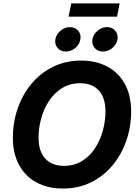

<svg xmlns="http://www.w3.org/2000/svg" viewBox="-20 -1091 811 1121"><path d="M346.7 9.8Q260.3 9.8 194.6 -25.1Q128.9 -60.1 92 -126.7Q55.2 -193.4 55.2 -287.6Q55.2 -377 83.3 -457.8Q111.3 -538.6 163.6 -601.6Q215.8 -664.6 289.6 -700.9Q363.3 -737.3 454.6 -737.3Q540.5 -737.3 606.2 -702.4Q671.9 -667.5 708.7 -601.1Q745.6 -534.7 745.6 -439.9Q745.6 -350.6 717.5 -269.5Q689.5 -188.5 637.2 -125.7Q585 -63 511.5 -26.6Q438 9.8 346.7 9.8ZM353 -122.6Q413.1 -122.6 458.5 -150.6Q503.9 -178.7 534.4 -225.1Q564.9 -271.5 580.3 -327.6Q595.7 -383.8 595.7 -439.9Q595.7 -521 556.4 -563Q517.1 -605 448.7 -605Q388.2 -605 342.8 -576.9Q297.4 -548.8 266.6 -502.4Q235.8 -456.1 220.5 -399.9Q205.1 -343.8 205.1 -288.1Q205.1 -206.5 244.6 -164.6Q284.2 -122.6 353 -122.6ZM678.7 -1071.3 663.1 -993.7H380.4L396 -1071.3ZM581.1 -790Q550.8 -790 533 -811Q515.1 -832 519.5 -861.3Q524.9 -890.6 549.6 -911.6Q574.2 -932.6 605 -932.6Q634.8 -932.6 652.8 -911.6Q670.9 -890.6 666 -861.3Q661.1 -832 636.2 -811Q611.3 -790 581.1 -790ZM364.7 -790Q334.5 -790 316.4 -811Q298.3 -832 303.2 -861.3Q308.6 -890.6 333.3 -911.6Q357.9 -932.6 388.2 -932.6Q418.5 -932.6 436.5 -911.6Q454.6 -890.6 449.2 -861.3Q444.8 -832 419.7 -811Q394.5 -790 364.7 -790Z"/></svg>

Font: Inter
Style: Bold Italic
Weight: 700
Italic angle: -9.39999°
Designer: Rasmus Andersson
Foundry: rsms
Version: Version 4.001;git-9221beed3